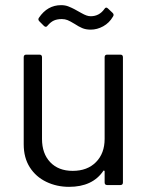

<svg xmlns="http://www.w3.org/2000/svg" viewBox="-20 -718 579 745"><path d="M396 -506H447Q457 -506 457 -496V-10Q457 0 447 0H396Q386 0 386 -10V-53Q386 -55 384 -56Q382 -57 381 -55Q339 7 248 7Q200 7 159.5 -12.5Q119 -32 95.5 -69Q72 -106 72 -158V-496Q72 -506 82 -506H133Q143 -506 143 -496V-179Q143 -122 175 -88.5Q207 -55 262 -55Q319 -55 352.5 -89Q386 -123 386 -179V-496Q386 -506 396 -506ZM270 -625Q252 -636 242 -640Q232 -644 220 -644Q202 -644 189.5 -638.5Q177 -633 165 -619Q159 -610 151 -617L133 -635Q126 -642 131 -649Q164 -698 217 -698Q233 -698 245.5 -693Q258 -688 268.5 -682.5Q279 -677 282 -675Q286 -673 296.5 -667Q307 -661 315.5 -658Q324 -655 332 -655Q365 -655 385 -683Q391 -693 399 -685L417 -668Q424 -661 418 -653Q404 -629 380.5 -616Q357 -603 332 -603Q313 -603 299 -609Q285 -615 270 -625Z"/></svg>

Font: Barlow
Style: Regular
Weight: 400
Designer: Jeremy Tribby
Foundry: Tribby Type
Version: Version 1.408;December 10, 2018;FontCreator 11.5.0.2430 64-b